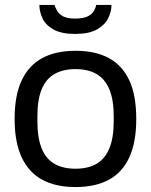

<svg xmlns="http://www.w3.org/2000/svg" viewBox="-20 -743 610 775"><path d="M285 12Q205 12 150.5 -17.5Q96 -47 67.5 -108Q39 -169 39 -263Q39 -358 67.5 -418.5Q96 -479 150.5 -508.5Q205 -538 285 -538Q365 -538 419.5 -508.5Q474 -479 502 -418.5Q530 -358 530 -263Q530 -169 502 -108Q474 -47 419.5 -17.5Q365 12 285 12ZM285 -62Q336 -62 370 -82Q404 -102 421.5 -144.5Q439 -187 439 -252V-274Q439 -340 421.5 -382Q404 -424 370 -444Q336 -464 285 -464Q234 -464 199.5 -444Q165 -424 148 -382Q131 -340 131 -274V-252Q131 -187 148 -144.5Q165 -102 199.5 -82Q234 -62 285 -62ZM283 -606Q228 -606 196 -624Q164 -642 151.5 -669Q139 -696 139 -723H200Q203 -713 210.5 -699.5Q218 -686 235 -677Q252 -668 284 -668Q316 -668 334 -677Q352 -686 359.5 -699.5Q367 -713 368 -723H430Q430 -696 416.5 -669Q403 -642 371 -624Q339 -606 283 -606Z"/></svg>

Font: Archivo SemiBold
Style: Regular
Weight: 400
Version: Version 2.001